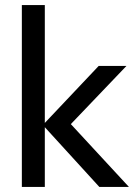

<svg xmlns="http://www.w3.org/2000/svg" viewBox="-20 -734 538 754"><path d="M370 0 148.2 -243 367.5 -475H476.5L232 -219.2L235.8 -270.8L486.2 0ZM65.8 0V-714H156V0Z"/></svg>

Font: Outfit Thin
Style: Regular
Weight: 100
Designer: Rodrigo Fuenzalida
Foundry: fragTYPE
Version: Version 1.100;gftools[0.9.27]